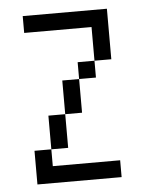

<svg xmlns="http://www.w3.org/2000/svg" viewBox="-48 -667 596 710"><g transform="rotate(-5 250.0 -312.5)"><path d="M375 0V-62.5H125V-125H62.5Q62.5 -125 62.5 0ZM125 -125H187.5Q187.5 -125 187.5 -250H125Q125 -250 125 -125ZM187.5 -250H250Q250 -250 250 -375H187.5Q187.5 -375 187.5 -250ZM250 -375H312.5V-437.5H250ZM312.5 -437.5H375V-625H62.5V-562.5H312.5Q312.5 -562.5 312.5 -437.5Z"/></g></svg>

Font: Unifont
Style: Regular
Weight: 500
Version: Version 15.1.04